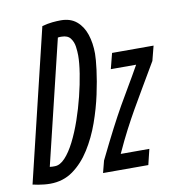

<svg xmlns="http://www.w3.org/2000/svg" viewBox="-99 -773 795 852"><g transform="rotate(-10 299.0 -347.0)"><path d="M59 6Q45 6 31.5 4.5Q18 3 5.5 1Q-7 -1 -19 -4L146 -689Q172 -696 193 -698Q214 -700 231 -700Q274 -700 301.5 -677Q329 -654 342 -615Q355 -576 355 -528Q355 -504 349 -456Q343 -408 330 -347.5Q317 -287 295 -225Q273 -163 240 -110.5Q207 -58 162.5 -26Q118 6 59 6ZM93 -67Q116 -67 139 -91.5Q162 -116 183 -157.5Q204 -199 221.5 -249.5Q239 -300 252 -352.5Q265 -405 272.5 -452.5Q280 -500 280 -533Q280 -551 277 -573Q274 -595 261.5 -611.5Q249 -628 221 -628Q218 -628 214 -628Q210 -628 205 -627L70 -68Q76 -67 81.5 -67Q87 -67 93 -67ZM298 0 312 -54Q351 -134 378.5 -187Q406 -240 429 -280.5Q452 -321 475 -359.5Q498 -398 526 -448H412L430 -518H617L600 -452Q562 -387 534.5 -340.5Q507 -294 484.5 -254.5Q462 -215 439.5 -172Q417 -129 390 -70H519L502 0Z"/></g></svg>

Font: Ubuntu Sans Mono
Style: Italic
Weight: 400
Italic angle: -13.5°
Monospace: yes
Designer: Dalton Maag Ltd
Foundry: Dalton Maag Ltd
Version: Version 1.006